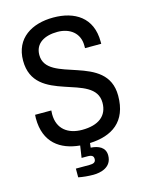

<svg xmlns="http://www.w3.org/2000/svg" viewBox="-129 -778 805 1041"><g transform="rotate(-15 273.5 -258.0)"><path d="M273 -698C153 -698 55 -640 55 -514C55 -266 412 -356 412 -183C412 -109 360 -69 268 -69C190 -69 132 -109 132 -193L133 -214H42C42 -211 41 -201 41 -194C41 -58 126 0 235 10L225 77H258C284 77 292 85 292 101C292 120 278 125 256 125H180V174C204 179 235 182 264 182C304 182 368 168 368 101C368 55 330 39 287 36L290 11C414 6 504 -51 504 -198C504 -439 148 -357 148 -521C148 -587 203 -617 275 -617C344 -617 397 -578 397 -508V-493H488V-505C488 -642 392 -698 273 -698Z"/></g></svg>

Font: Archivo Narrow
Style: Regular
Weight: 400
Designer: Hector Gatti
Foundry: Omnibus-Type
Version: Version 1.003;PS 001.003;hotconv 1.0.70;makeotf.lib2.5.58329